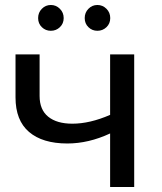

<svg xmlns="http://www.w3.org/2000/svg" viewBox="-20 -747 649 767"><path d="M42 -357.9V-529.8H138.2V-363.8Q138.2 -308.6 172.6 -280.8Q207 -252.9 269 -252.9Q338.9 -252.9 419.9 -288.1V-529.8H516.1V0H419.9V-213.9Q334 -173.8 249 -173.8Q149.9 -173.8 95.9 -220Q42 -266.1 42 -357.9ZM132.3 -674.8Q132.3 -696.8 147.2 -711.9Q162.1 -727.1 183.1 -727.1Q204.1 -727.1 219.2 -711.9Q234.4 -696.8 234.4 -674.8Q234.4 -652.8 219.2 -638.4Q204.1 -624 183.1 -624Q162.1 -624 147.2 -638.4Q132.3 -652.8 132.3 -674.8ZM318.4 -674.8Q318.4 -696.8 333.3 -711.9Q348.1 -727.1 369.1 -727.1Q390.1 -727.1 405.3 -711.9Q420.4 -696.8 420.4 -674.8Q420.4 -652.8 405.3 -638.4Q390.1 -624 369.1 -624Q348.1 -624 333.3 -638.4Q318.4 -652.8 318.4 -674.8Z"/></svg>

Font: Montserrat Medium
Style: Regular
Weight: 500
Designer: Julieta Ulanovsky
Foundry: Julieta Ulanovsky
Version: Version 7.200